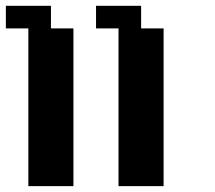

<svg xmlns="http://www.w3.org/2000/svg" viewBox="-20 -635 732 655"><path d="M76.7 0V-538.1H0V-615.2H153.8V-538.1H230.5V0ZM384.3 0V-538.1H307.6V-615.2H461.4V-538.1H538.1V0Z"/></svg>

Font: Good Old DOS
Style: Regular
Weight: 400
Designer: Vasily Draigo
Foundry: Vasily Draigo
Version: 1.0